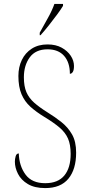

<svg xmlns="http://www.w3.org/2000/svg" viewBox="-20 -951 454 981"><path d="M211 10Q157 10 122.5 -10.5Q88 -31 72 -62.5Q56 -94 56 -125Q56 -138 60 -152.5Q64 -167 76 -167Q78 -103 110.5 -59Q143 -15 211 -15Q276 -15 308.5 -54Q341 -93 341 -165Q341 -212 327.5 -243Q314 -274 284 -299.5Q254 -325 206 -354Q165 -379 135.5 -405.5Q106 -432 90 -469.5Q74 -507 74 -563Q74 -608 91.5 -644.5Q109 -681 142.5 -702.5Q176 -724 223 -724Q265 -724 295 -707.5Q325 -691 341.5 -666Q358 -641 358 -614Q358 -593 352 -583.5Q346 -574 337 -574Q337 -632 307.5 -665.5Q278 -699 223 -699Q162 -699 132 -658Q102 -617 102 -556Q102 -510 115 -480Q128 -450 154.5 -426.5Q181 -403 221 -378Q260 -354 293.5 -327.5Q327 -301 348 -264.5Q369 -228 369 -171Q369 -86 329.5 -38Q290 10 211 10ZM183 -784Q205 -824 225.5 -860.5Q246 -897 258 -931H302V-921Q292 -904 272 -877Q252 -850 229.5 -821.5Q207 -793 187 -771H183Z"/></svg>

Font: Noto Serif Tamil Condensed Thin
Style: Regular
Weight: 100
Width: 3
Designer: Indian Type Foundry, Tom Grace, and the Monotype Design Team
Foundry: Monotype Imaging Inc.
Version: Version 2.004; ttfautohint (v1.8.4.7-5d5b)